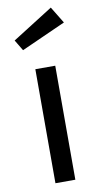

<svg xmlns="http://www.w3.org/2000/svg" viewBox="-90 -832 458 874"><g transform="rotate(-10 139.5 -395.5)"><path d="M93 0V-527H185V0ZM23 -672 211 -791 258 -714 53 -622Z"/></g></svg>

Font: Feura Sans
Style: Regular
Weight: 400
Designer: Carrois Corporate & Edenspiekermann
Foundry: Carrois Corporate GbR & Edenspiekermann AG
Version: Version 1.001